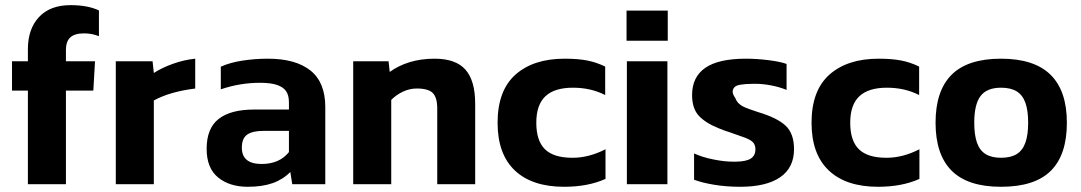

<svg xmlns="http://www.w3.org/2000/svg" viewBox="-20 -710 4168 740"><path d="M234.1 0V-360.7H339.7L346.2 -473.9H234.1V-517.7Q234.1 -550 250.8 -565.7Q267.5 -581.4 304.1 -581.4Q334.1 -581.4 361.3 -570.5V-669.8Q318.1 -690.2 252.1 -690.2Q173 -690.2 130.2 -644.2Q87.5 -598.2 87.5 -520.5V-473.9H26.3V-360.7H87.5V0Z M572.9 0V-322.7Q634.2 -356.6 732.4 -368.8V-483.8Q689.9 -479.6 647.1 -464.3Q604.2 -449.1 572.9 -428.7L568 -473.9H426.3V0Z M1098.9 -47.1 1106.4 0H1233.7V-297.6Q1233.7 -392.7 1176.5 -438.2Q1119.4 -483.8 1012.5 -483.8Q962.6 -483.8 914.5 -476.4Q866.5 -469 831 -453V-365.7Q904.8 -390.9 982 -390.9Q1023.3 -390.9 1047.4 -382.7Q1071.6 -374.6 1082.6 -358.7Q1093.6 -342.8 1093.6 -315.8V-287.8H959.1Q869 -287.8 822.7 -251.6Q776.4 -215.3 776.4 -136.6Q776.4 -62.1 820.5 -26.1Q864.5 9.9 935.1 9.9Q990.7 9.9 1030.8 -4.2Q1070.9 -18.4 1098.9 -47.1ZM912.1 -140.9Q912.1 -177.1 933 -191.4Q954 -205.7 994.9 -205.5H1093.6V-123.8Q1056.8 -78 988.5 -78Q912.1 -78 912.1 -140.9Z M1487.9 0V-325Q1506.9 -344.4 1532.8 -356.6Q1558.7 -368.9 1586.1 -368.9Q1631.2 -368.9 1648.2 -351.3Q1665.2 -333.7 1665.2 -291.6V0H1811.4V-310.1Q1811.4 -399.2 1774 -441.5Q1736.5 -483.8 1655.3 -483.8Q1602.5 -483.8 1558.5 -470.3Q1514.6 -456.7 1482.1 -432.7L1477.6 -473.9H1341.3V0Z M2313.7 -20.5V-134.8Q2249.9 -101.9 2186.6 -101.9Q2113.9 -101.9 2080.4 -134.7Q2047 -167.5 2047 -237Q2047 -306 2082.1 -339Q2117.2 -372 2188.3 -372Q2257 -372 2312.5 -343.7V-453.4Q2279 -469.9 2242.9 -476.9Q2206.9 -483.8 2156.6 -483.8Q2035.8 -483.8 1966.8 -422.4Q1897.8 -360.9 1897.8 -237Q1897.8 -115.9 1964.3 -53Q2030.9 9.9 2154 9.9Q2246.3 9.9 2313.7 -20.5Z M2553.6 -553.1V-669.2H2394.8V-553.1ZM2552.3 0V-473.9L2396.1 -474V0Z M3040.3 -134.9Q3040.3 -195.3 3007.8 -225.7Q2975.3 -256.1 2901.3 -278.1Q2871.5 -288 2855.8 -294.2Q2840 -300.4 2829.4 -309.4Q2818.9 -318.3 2813.8 -332.5Q2797.3 -355.4 2808 -370.2Q2812.9 -379.9 2832.9 -383.4Q2853 -386.9 2883.5 -387Q2887.7 -387 2890.7 -387Q2919.7 -387 2951.3 -381Q2983 -375.1 3011.6 -363.5V-463.6Q2985.7 -472.8 2940.4 -478.3Q2895.2 -483.8 2855.1 -483.8Q2748.8 -483.8 2698.1 -448.4Q2647.4 -413 2647.4 -343.9Q2647.4 -291.7 2673.5 -263.7Q2699.6 -235.7 2750.7 -215.3Q2763.4 -210.4 2774.2 -206.1Q2780.7 -204.1 2789.7 -201.2Q2816 -191.6 2838.5 -183.9Q2866.8 -174.8 2879.2 -164.3Q2891.5 -153.9 2891.5 -134.9Q2891.5 -110.4 2873.7 -98.9Q2855.9 -87.4 2816.3 -86.9Q2809.4 -86.9 2804.4 -86.9Q2772 -86.9 2729.3 -95.5Q2686.7 -104 2655.1 -118.6V-17.3Q2685.3 -5.8 2732.5 2.1Q2779.7 9.9 2832.6 9.9Q2933.6 9.9 2986.9 -26.9Q3040.3 -63.7 3040.3 -134.9Z M3523.6 -20.5V-134.8Q3459.9 -101.9 3396.6 -101.9Q3323.9 -101.9 3290.4 -134.7Q3256.9 -167.5 3256.9 -237Q3256.9 -306 3292.1 -339Q3327.2 -372 3398.3 -372Q3467 -372 3522.5 -343.7V-453.4Q3489 -469.9 3452.9 -476.9Q3416.9 -483.8 3366.6 -483.8Q3245.8 -483.8 3176.8 -422.4Q3107.8 -360.9 3107.8 -237Q3107.8 -115.9 3174.3 -53Q3240.9 9.9 3364 9.9Q3456.3 9.9 3523.6 -20.5Z M4091.9 -237Q4091.9 -360.2 4028.9 -422Q3966 -483.8 3838.2 -483.8Q3709.7 -483.8 3647.7 -422Q3585.8 -360.2 3585.8 -237Q3585.8 -114.2 3647.7 -52.2Q3709.7 9.9 3838.2 9.9Q3967.8 9.9 4029.8 -51.5Q4091.9 -112.9 4091.9 -237ZM3734.9 -237Q3734.9 -308 3759.3 -340Q3783.7 -372 3838.2 -372Q3875.8 -372 3898.7 -357.7Q3921.6 -343.4 3932.1 -313.8Q3942.7 -284.2 3942.7 -237Q3942.7 -190.2 3932.1 -160.4Q3921.6 -130.5 3898.7 -116.2Q3875.8 -101.9 3838.2 -101.9Q3801.4 -101.9 3778.5 -116.2Q3755.6 -130.5 3745.2 -160.7Q3734.9 -191 3734.9 -237Z"/></svg>

Font: Arad-VF Thin Dots1
Style: Regular
Weight: 100
Designer: Mohammad Darvishi
Version: Version 1.000;August 30, 2024;FontCreator 15.0.0.2992 64-bit